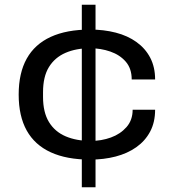

<svg xmlns="http://www.w3.org/2000/svg" viewBox="-20 -743 740 812"><path d="M326 49V-723H384V49ZM361 -68Q262 -68 194.5 -99Q127 -130 93 -191Q59 -252 59 -343Q59 -434 93 -495Q127 -556 194.5 -587Q262 -618 361 -618Q419 -618 469.5 -605Q520 -592 557.5 -565Q595 -538 615.5 -498.5Q636 -459 636 -407H537Q537 -453 512 -482Q487 -511 446.5 -525Q406 -539 361 -539Q302 -539 257 -519.5Q212 -500 187 -459.5Q162 -419 162 -353V-333Q162 -268 187 -227Q212 -186 257.5 -166.5Q303 -147 364 -147Q409 -147 449 -161.5Q489 -176 515 -205.5Q541 -235 541 -279H636Q636 -226 615 -186.5Q594 -147 556.5 -120.5Q519 -94 469 -81Q419 -68 361 -68Z"/></svg>

Font: Archivo Expanded
Style: Regular
Weight: 400
Width: 7
Designer: Hector Gatti
Foundry: Omnibus-Type
Version: Version 2.001